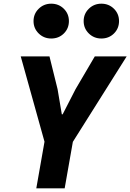

<svg xmlns="http://www.w3.org/2000/svg" viewBox="-20 -1022 708 1042"><path d="M231 -219 92.5 -716H248.5L292.5 -538L315.5 -401.5H320L390 -538L494.5 -716H667.5L354.5 -219ZM177 0 236.5 -338H390.5L331 0ZM258 -813Q217.9 -813 189.9 -840.5Q162 -868 162 -907.5Q162 -947 190 -974.5Q218 -1002 258 -1002Q298.5 -1002 326.2 -974.7Q354 -947.4 354 -907.5Q354 -867.5 326.4 -840.2Q298.9 -813 258 -813ZM530 -813Q489.9 -813 461.9 -840.5Q434 -868 434 -907.5Q434 -947 462 -974.5Q490 -1002 530 -1002Q570.5 -1002 598.2 -974.7Q626 -947.4 626 -907.5Q626 -867.5 598.4 -840.2Q570.9 -813 530 -813Z"/></svg>

Font: Google Sans Code
Style: Italic
Weight: 400
Italic angle: -10°
Monospace: yes
Designer: Google Sans Code Authors
Foundry: Google LLC
Version: Version 6.000